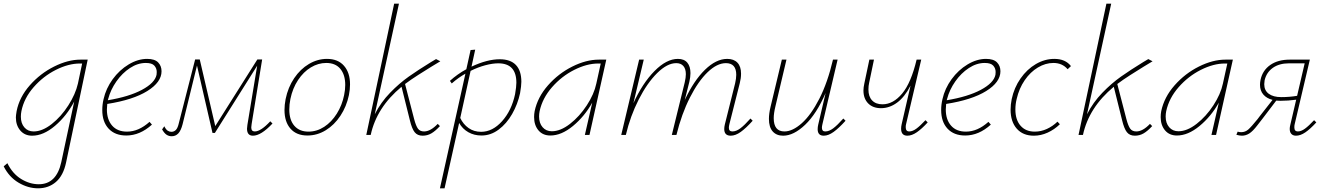

<svg xmlns="http://www.w3.org/2000/svg" viewBox="-57 -731 7180 1040"><path d="M418 -408 301 149Q286 220 246 254.5Q206 289 149 289Q95 289 43.5 258.5Q-8 228 -37 170L-17 153Q11 210 57.5 238.5Q104 267 153 267Q249 267 275 147L345 -181Q304 -103 241 -49.5Q178 4 117 4Q77 4 53 -24Q29 -52 29 -95Q29 -105 33 -129Q48 -205 104.5 -269Q161 -333 236 -370.5Q311 -408 379 -408ZM365 -278 388 -387H376Q314 -387 245.5 -352.5Q177 -318 125 -258.5Q73 -199 59 -129Q56 -114 56 -99Q56 -63 75 -41Q94 -19 125 -19Q172 -19 223 -59Q274 -99 313 -160Q352 -221 365 -278Z M818 -345Q818 -286 741 -238Q664 -190 524 -168Q522 -148 522 -138Q522 -83 550.5 -50.5Q579 -18 631 -18Q694 -18 753 -71L766 -56Q701 3 627 3Q566 3 531.5 -34Q497 -71 497 -135Q497 -165 504 -194Q517 -252 553.5 -302Q590 -352 640 -382Q690 -412 740 -412Q781 -412 799.5 -393Q818 -374 818 -345ZM792 -341Q792 -361 779 -375.5Q766 -390 733 -390Q689 -390 647 -362.5Q605 -335 573.5 -290Q542 -245 529 -195L527 -188Q642 -207 712 -244.5Q782 -282 791 -326Q792 -330 792 -341Z M1419 -62Q1357 4 1313 4Q1281 4 1281 -34Q1281 -38 1283 -54L1336 -375L1107 -11H1094L1010 -376L932 -58Q923 -23 908.5 -8Q894 7 873 7Q858 7 845.5 -1Q833 -9 821 -30L833 -47Q842 -29 851.5 -23Q861 -17 871 -17Q886 -17 896 -27.5Q906 -38 912 -65L1000 -409H1025L1109 -48L1337 -409H1363L1306 -59Q1304 -45 1304 -41Q1304 -19 1323 -19Q1356 -19 1407 -74Z M1484 -135Q1484 -163 1490 -194Q1503 -258 1536.5 -307.5Q1570 -357 1616.5 -384.5Q1663 -412 1714 -412Q1774 -412 1806.5 -374.5Q1839 -337 1839 -274Q1839 -246 1833 -216Q1820 -154 1787 -104Q1754 -54 1707.5 -25.5Q1661 3 1608 3Q1549 3 1516.5 -34Q1484 -71 1484 -135ZM1807 -216Q1813 -245 1813 -271Q1813 -326 1786.5 -358Q1760 -390 1710 -390Q1667 -390 1627 -366Q1587 -342 1557.5 -297.5Q1528 -253 1516 -195Q1510 -165 1510 -138Q1510 -81 1537.5 -49.5Q1565 -18 1614 -18Q1659 -18 1699 -44Q1739 -70 1767.5 -115.5Q1796 -161 1807 -216Z M2314 -60 2326 -48Q2301 -21 2279.5 -8.5Q2258 4 2232 4Q2204 4 2189 -15Q2174 -34 2163 -80L2118 -261Q1983 -149 1951 0H1927L2078 -711H2104L1973 -112Q2006 -177 2056 -228.5Q2106 -280 2157 -316Q2208 -352 2278 -395L2305 -411L2328 -399L2280 -370Q2246 -349 2207.5 -324.5Q2169 -300 2137 -276L2186 -87Q2196 -49 2207 -34Q2218 -19 2240 -19Q2275 -19 2314 -60Z M2767 -288Q2767 -266 2760 -226Q2747 -166 2717 -113.5Q2687 -61 2644 -29Q2601 3 2551 3Q2511 3 2479.5 -15Q2448 -33 2430 -65L2351 289H2326L2464 -332Q2425 -310 2390 -279L2380 -293Q2421 -330 2469 -356L2492 -460L2517 -462L2497 -370Q2582 -410 2650 -410Q2708 -410 2737.5 -379Q2767 -348 2767 -288ZM2740 -283Q2740 -388 2642 -388Q2611 -388 2571.5 -377.5Q2532 -367 2492 -347L2436 -92Q2452 -58 2481 -37.5Q2510 -17 2549 -17Q2611 -17 2662.5 -74.5Q2714 -132 2733 -221Q2740 -261 2740 -283Z M3227 -408 3136 0H3111L3151 -175Q3109 -100 3046.5 -48.5Q2984 3 2924 3Q2883 3 2859.5 -25Q2836 -53 2836 -97Q2836 -113 2839 -129Q2855 -205 2911.5 -269Q2968 -333 3043 -370.5Q3118 -408 3187 -408ZM3173 -278 3197 -387H3184Q3122 -387 3053.5 -352.5Q2985 -318 2933 -258.5Q2881 -199 2866 -129Q2863 -114 2863 -100Q2863 -64 2882 -42Q2901 -20 2932 -20Q2979 -20 3030.5 -60Q3082 -100 3121.5 -160.5Q3161 -221 3173 -278Z M4020 -77Q3984 -37 3955.5 -16.5Q3927 4 3901 4Q3866 4 3866 -32Q3866 -43 3869 -56L3925 -280Q3931 -306 3931 -326Q3931 -389 3875 -389Q3827 -389 3776 -340Q3725 -291 3680 -202.5Q3635 -114 3607 0H3582L3652 -285Q3658 -311 3658 -329Q3658 -358 3644.5 -373.5Q3631 -389 3606 -389Q3557 -389 3502.5 -335Q3448 -281 3402.5 -191.5Q3357 -102 3333 0H3308L3405 -408H3430L3374 -172Q3423 -280 3488 -346Q3553 -412 3615 -412Q3649 -412 3666 -391.5Q3683 -371 3683 -335Q3683 -314 3677 -288L3652 -189Q3701 -294 3761.5 -353Q3822 -412 3882 -412Q3918 -412 3937.5 -391.5Q3957 -371 3957 -332Q3957 -307 3950 -280L3894 -59Q3891 -47 3891 -39Q3891 -19 3910 -19Q3931 -19 3953.5 -36Q3976 -53 4008 -89Z M4523 -77Q4487 -37 4458.5 -16.5Q4430 4 4405 4Q4372 4 4372 -31Q4372 -43 4375 -56L4415 -227Q4366 -114 4304 -55Q4242 4 4185 4Q4149 4 4128.5 -19Q4108 -42 4108 -87Q4108 -116 4117 -153L4178 -408H4203L4143 -154Q4134 -117 4134 -91Q4134 -19 4192 -19Q4236 -19 4286 -63.5Q4336 -108 4381 -196Q4426 -284 4455 -408H4480L4398 -59Q4395 -47 4395 -39Q4395 -19 4413 -19Q4434 -19 4456.5 -36Q4479 -53 4511 -89Z M4968 -68Q4936 -33 4909 -14.5Q4882 4 4858 4Q4824 4 4824 -34Q4824 -45 4827 -58L4875 -267Q4843 -205 4802 -175Q4761 -145 4715 -145Q4671 -145 4645.5 -171Q4620 -197 4620 -241Q4620 -257 4625 -280L4652 -408H4677L4651 -283Q4647 -266 4647 -246Q4647 -208 4667 -187Q4687 -166 4723 -166Q4781 -166 4829.5 -224Q4878 -282 4908 -408H4933L4851 -59Q4849 -52 4849 -42Q4849 -19 4868 -19Q4886 -19 4906.5 -34Q4927 -49 4956 -80Z M5362 -345Q5362 -286 5285 -238Q5208 -190 5068 -168Q5066 -148 5066 -138Q5066 -83 5094.5 -50.5Q5123 -18 5175 -18Q5238 -18 5297 -71L5310 -56Q5245 3 5171 3Q5110 3 5075.5 -34Q5041 -71 5041 -135Q5041 -165 5048 -194Q5061 -252 5097.5 -302Q5134 -352 5184 -382Q5234 -412 5284 -412Q5325 -412 5343.5 -393Q5362 -374 5362 -345ZM5336 -341Q5336 -361 5323 -375.5Q5310 -390 5277 -390Q5233 -390 5191 -362.5Q5149 -335 5117.5 -290Q5086 -245 5073 -195L5071 -188Q5186 -207 5256 -244.5Q5326 -282 5335 -326Q5336 -330 5336 -341Z M5649 -390Q5606 -390 5565 -365.5Q5524 -341 5493.5 -296.5Q5463 -252 5450 -195Q5443 -167 5443 -138Q5443 -82 5471 -50Q5499 -18 5548 -18Q5582 -18 5613.5 -32.5Q5645 -47 5671 -72L5684 -58Q5654 -29 5617.5 -12.5Q5581 4 5543 4Q5484 4 5450.5 -34Q5417 -72 5417 -137Q5417 -164 5423 -194Q5436 -256 5471 -306Q5506 -356 5554 -384Q5602 -412 5654 -412Q5714 -412 5744 -373L5726 -356Q5697 -390 5649 -390Z M6172 -60 6184 -48Q6159 -21 6137.5 -8.5Q6116 4 6090 4Q6062 4 6047 -15Q6032 -34 6021 -80L5976 -261Q5841 -149 5809 0H5785L5936 -711H5962L5831 -112Q5864 -177 5914 -228.5Q5964 -280 6015 -316Q6066 -352 6136 -395L6163 -411L6186 -399L6138 -370Q6104 -349 6065.5 -324.5Q6027 -300 5995 -276L6044 -87Q6054 -49 6065 -34Q6076 -19 6098 -19Q6133 -19 6172 -60Z M6621 -408 6530 0H6505L6545 -175Q6503 -100 6440.5 -48.5Q6378 3 6318 3Q6277 3 6253.5 -25Q6230 -53 6230 -97Q6230 -113 6233 -129Q6249 -205 6305.5 -269Q6362 -333 6437 -370.5Q6512 -408 6581 -408ZM6567 -278 6591 -387H6578Q6516 -387 6447.5 -352.5Q6379 -318 6327 -258.5Q6275 -199 6260 -129Q6257 -114 6257 -100Q6257 -64 6276 -42Q6295 -20 6326 -20Q6373 -20 6424.5 -60Q6476 -100 6515.5 -160.5Q6555 -221 6567 -278Z M7073 -68Q7040 -32 7013.5 -14Q6987 4 6963 4Q6947 4 6938 -5.5Q6929 -15 6929 -33Q6929 -42 6932 -54L6964 -191Q6921 -185 6879 -185Q6863 -185 6856 -186L6783 -90Q6778 -84 6753.5 -52Q6729 -20 6710 -8Q6691 4 6670 4Q6657 4 6640 -1L6647 -18Q6656 -15 6666 -15Q6688 -15 6704.5 -29.5Q6721 -44 6755 -86Q6758 -90 6761 -94Q6764 -98 6767 -102L6836 -190Q6804 -198 6786 -219Q6768 -240 6768 -272Q6768 -284 6771 -299Q6782 -350 6823.5 -379Q6865 -408 6929 -408H7038L6956 -59Q6954 -52 6954 -41Q6954 -19 6973 -19Q6991 -19 7011.5 -34Q7032 -49 7061 -80ZM6969 -212 7010 -388H6925Q6872 -388 6837.5 -363.5Q6803 -339 6793 -296Q6791 -282 6791 -275Q6791 -241 6815.5 -223Q6840 -205 6883 -205Q6928 -205 6969 -212Z"/></svg>

Font: Ysabeau Infant Extralight
Style: Italic
Weight: 200
Italic angle: -12°
Designer: Christian Thalmann (Catharsis Fonts)
Version: Version 0.003